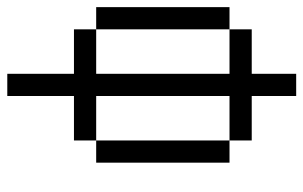

<svg xmlns="http://www.w3.org/2000/svg" viewBox="-176 -552 852 540"><g transform="rotate(-90 250.0 -282.0)"><path d="M250 0Q250 0 250 125H312.5Q312.5 125 312.5 0H437.5V-62.5H312.5Q312.5 -62.5 312.5 -437.5H437.5Q437.5 -437.5 437.5 -62.5H500Q500 -62.5 500 -437.5H437.5V-500H312.5V-687.5H250V-500H125V-437.5H62.5Q62.5 -437.5 62.5 -62.5H125V0ZM125 -62.5Q125 -62.5 125 -437.5H250Q250 -437.5 250 -62.5Z"/></g></svg>

Font: CalcUnifontExMono
Style: Regular
Weight: 500
Version: Version 15.0.06